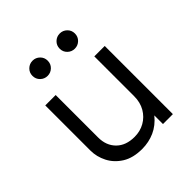

<svg xmlns="http://www.w3.org/2000/svg" viewBox="-192 -821 966 966"><g transform="rotate(-45 291.0 -338.0)"><path d="M267 15Q203 15 161 -11.2Q119 -37.5 98 -78.5Q77 -119.5 77 -164V-485H151V-182.5Q151 -125.5 186.2 -90.2Q221.5 -55 283 -55Q323 -55 355.2 -73.2Q387.5 -91.5 406.8 -124.5Q426 -157.5 426 -201V-485H500V0H429.5V-61.5Q397.5 -22 356 -3.5Q314.5 15 267 15ZM191 -581.5Q168.5 -581.5 152.5 -597Q136.5 -612.5 136.5 -635.5Q136.5 -658.5 152.5 -674Q168.5 -689.5 191 -689.5Q213 -689.5 229 -674Q245 -658.5 245 -635.5Q245 -612.5 229 -597Q213 -581.5 191 -581.5ZM384.5 -581.5Q362 -581.5 346 -597Q330 -612.5 330 -635.5Q330 -658.5 346 -674Q362 -689.5 384.5 -689.5Q406.5 -689.5 422.5 -674Q438.5 -658.5 438.5 -635.5Q438.5 -612.5 422.5 -597Q406.5 -581.5 384.5 -581.5Z"/></g></svg>

Font: Geologica ExtraLight
Style: Regular
Weight: 200
Designer: Sindre Bremnes, Frode Helland
Foundry: Monokrom Skriftforlag AS
Version: Version 1.010; ttfautohint (v1.8.4.7-5d5b);gftools[0.9.28]